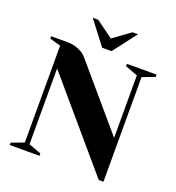

<svg xmlns="http://www.w3.org/2000/svg" viewBox="-158 -1015 1056 1155"><g transform="rotate(20 370.0 -437.5)"><path d="M605 -255V-655L525 -685V-700H715V-685L635 -655V15H605L140 -530V-45L220 -15V0H30V-15L110 -45V-665L40 -685V-700H145Q182 -700 212 -687.5Q242 -675 255 -663Q268 -651 285 -630ZM527 -890 412 -740H352L237 -890H272L382 -810L492 -890Z"/></g></svg>

Font: Yeseva One
Style: Regular
Weight: 400
Designer: Jovanny Lemonad
Foundry: Jovanny Lemonad
Version: Version 2.000